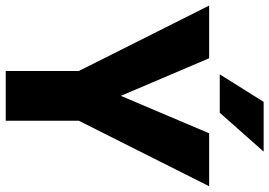

<svg xmlns="http://www.w3.org/2000/svg" viewBox="-156 -786 941 671"><g transform="rotate(90 314.5 -450.5)"><path d="M314 -402.3 444.8 -710.9H629.9L400.9 -255.4V0H227.1V-255.4L-1.5 -710.9H182.6ZM335 -901.4H508.8L373 -748H238.8Z"/></g></svg>

Font: Roboto Black
Style: Regular
Weight: 900
Designer: Google
Version: Version 2.134; 2016